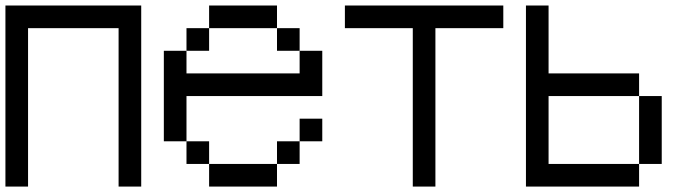

<svg xmlns="http://www.w3.org/2000/svg" viewBox="-20 -687 2540 707"><path d="M0 0V-666.7H500V0H416.7V-583.3H83.3V0Z M583.3 -166.7V-500H666.7V-416.7H1083.3V-500H1166.7V-333.3H666.7V-166.7ZM750 -166.7V-83.3H666.7V-166.7ZM750 -83.3H1000V0H750ZM750 -583.3V-500H666.7V-583.3ZM750 -666.7H1000V-583.3H750ZM1083.3 -166.7V-83.3H1000V-166.7ZM1083.3 -250H1166.7V-166.7H1083.3ZM1083.3 -583.3V-500H1000V-583.3Z M1583.3 0H1500V-583.3H1250V-666.7H1833.3V-583.3H1583.3Z M1916.7 0V-666.7H2000V-416.7H2333.3V-333.3H2000V-83.3H2333.3V0ZM2333.3 -83.3V-333.3H2416.7V-83.3Z"/></svg>

Font: Galmuri11 Regular
Style: Regular
Weight: 400
Designer: Minseo Lee (Quiple)
Version: Version 2.356;hotconv 1.1.0;makeotfexe 2.6.0 DEVELOPMENT